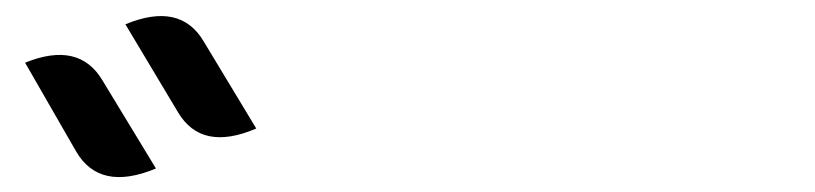

<svg xmlns="http://www.w3.org/2000/svg" viewBox="-20 -847 1040 245"><path d="M12 -767Q81 -795 111 -744L179 -632Q107 -602 77 -654L12 -767ZM140 -816Q210 -845 240 -794L307 -683Q237 -653 207 -704L140 -816Z"/></svg>

Font: Swei Half Moon CJK TC
Style: Medium
Weight: 500
Version: Version 2.125